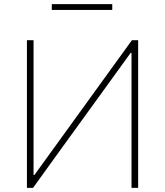

<svg xmlns="http://www.w3.org/2000/svg" viewBox="-20 -907 797 927"><path d="M110 0V-713H142V-62H146L332 -319Q400 -413 471.2 -511.5Q542.5 -610 617 -713H647V0H615V-652H611L425.5 -395.5Q341 -279 271.5 -183Q202 -86.5 139.5 0ZM230 -859V-887H522V-859Z"/></svg>

Font: Heraclito Thin
Style: Regular
Weight: 100
Designer: Kostas Bartsokas (font) & Cristiano Sobral (main changes)
Foundry: Kostas Bartsokas (font) & Cristiano Sobral (main changes)
Version: Version 1.00;July 8, 2020;FontCreator 13.0.0.2655 64-bit